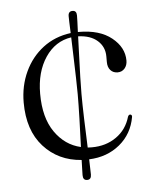

<svg xmlns="http://www.w3.org/2000/svg" viewBox="-47 -570 538 688"><g transform="rotate(-5 221.5 -226.0)"><path d="M245.5 -231.5Q245.5 -195.5 247.2 -141Q249 -86.5 251 -38Q258.5 -37.5 266 -37.5Q317 -37.5 354.2 -63.8Q391.5 -90 404.5 -135.5Q407.5 -142.5 412.5 -142.5Q419.5 -142 419 -134Q408.5 -73 363 -35.5Q317.5 2 252.5 4.5Q253 24.5 253.5 38.8Q254 53 254 59.5Q254 77.5 239 77.5Q224 77.5 224 59Q224 53 224.5 38.5Q225 24 225.5 4.5Q142 -1.5 89.2 -60Q36.5 -118.5 36.5 -218.5Q36.5 -278.5 60 -329Q83.5 -379.5 126 -412Q168.5 -444.5 226 -452Q225 -474 224.5 -490.2Q224 -506.5 224 -513Q224 -530.5 239.5 -530.5Q254 -530.5 254 -513Q254 -506.5 253.5 -491Q253 -475.5 252 -453.5H255Q330 -453.5 373.2 -418.8Q416.5 -384 416.5 -336.5Q416.5 -319.5 406.8 -308.2Q397 -297 381.5 -297Q365.5 -297 355.8 -307.8Q346 -318.5 346 -337.5V-357.5Q346 -392 321 -414.2Q296 -436.5 251.5 -438Q250.5 -405 249 -366.2Q247.5 -327.5 246.5 -291.8Q245.5 -256 245.5 -231.5ZM98 -244.5Q98 -158.5 134 -106.8Q170 -55 227 -42Q229 -90 230.5 -143Q232 -196 232 -231.5Q232 -255.5 231 -291Q230 -326.5 228.8 -365Q227.5 -403.5 226.5 -436.5Q168.5 -428 133.2 -375.5Q98 -323 98 -244.5Z"/></g></svg>

Font: Fraunces 72pt Light
Style: Regular
Weight: 300
Version: Version 1.000;[0bf87f6ff]